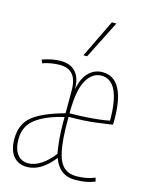

<svg xmlns="http://www.w3.org/2000/svg" viewBox="-120 -865 736 950"><g transform="rotate(15 248.5 -390.0)"><path d="M111 10Q67 10 41.5 -20.5Q16 -51 16 -108Q16 -185 66.5 -225.5Q117 -266 228 -296V-414Q228 -520 140 -520Q119 -520 97 -516.5Q75 -513 52 -505L45 -522Q93 -540 140 -540Q189 -540 215.5 -510.5Q242 -481 242 -426H243Q254 -483 283.5 -511.5Q313 -540 353 -540Q470 -540 470 -325Q470 -313 469.5 -309Q469 -305 469 -302Q440 -298 385 -290.5Q330 -283 247 -283Q247 -278 247 -273Q247 -268 247 -263Q247 -164 258.5 -109Q270 -54 295 -31.5Q320 -9 359 -9Q385 -9 409 -13.5Q433 -18 454 -27L459 -8Q417 10 358 10Q277 10 248 -72H247Q218 -34 183.5 -12Q149 10 111 10ZM247 -301Q287 -301 328 -303.5Q369 -306 402 -310Q435 -314 450 -318Q450 -522 352 -522Q306 -522 276.5 -471Q247 -420 247 -301ZM113 -9Q146 -9 180.5 -32.5Q215 -56 241 -92Q236 -120 232 -159.5Q228 -199 228 -250V-277Q135 -255 85.5 -217Q36 -179 36 -113Q36 -63 56.5 -36Q77 -9 113 -9ZM239 -596 333 -790H356L258 -596Z"/></g></svg>

Font: Georama Condensed Thin
Style: Regular
Weight: 100
Width: 3
Designer: Jean-Baptiste Levee
Foundry: Production Type
Version: Version 1.000